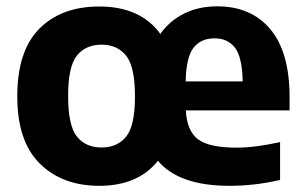

<svg xmlns="http://www.w3.org/2000/svg" viewBox="-20 -576 962 606"><path d="M293.5 10.5Q176.5 10.5 105.5 -59.8Q34.5 -130 34.5 -272Q34.5 -415 104 -485.2Q173.5 -555.5 293.5 -555.5Q359.5 -555.5 407.8 -533.2Q456 -511 486 -469Q515.5 -510.5 561 -533.2Q606.5 -556 665.5 -556Q773 -556 833.5 -483.5Q894 -411 894 -269V-227.5H566.5Q570 -162.5 605.2 -136.2Q640.5 -110 726.5 -110Q758 -110 793.2 -114.8Q828.5 -119.5 864 -127.5V-8Q820 2 781.2 6.2Q742.5 10.5 704.5 10.5Q544.5 10.5 478.5 -68.5Q415.5 10.5 293.5 10.5ZM657 -455Q614 -455 590.8 -425.2Q567.5 -395.5 566 -319H746Q744.5 -395.5 721.8 -425.2Q699 -455 657 -455ZM300.5 -110.5Q350.5 -110.5 378.2 -144.8Q406 -179 406 -271.5Q406 -366 378 -400.5Q350 -435 300.5 -435Q251 -435 223 -400.8Q195 -366.5 195 -273.5Q195 -179.5 222.8 -145Q250.5 -110.5 300.5 -110.5Z"/></svg>

Font: Encode Sans
Style: Bold
Weight: 700
Designer: Multiple Designers
Foundry: Impallari Type
Version: Version 3.002; ttfautohint (v1.8.3) -l 8 -r 50 -G 200 -x 14 